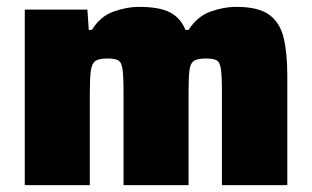

<svg xmlns="http://www.w3.org/2000/svg" viewBox="-20 -538 907 558"><path d="M52 0V-510H234L238 -451H247Q271 -490 309 -504Q347 -518 385 -518Q443 -518 474 -502Q505 -486 519 -451H528Q553 -490 591 -504Q629 -518 668 -518Q731 -518 762.5 -495Q794 -472 804.5 -427.5Q815 -383 815 -319V0H625V-269Q625 -317 622 -337.5Q619 -358 609 -363Q599 -368 578 -368Q554 -368 543.5 -361Q533 -354 530.5 -333Q528 -312 528 -267V0H339V-269Q339 -317 336 -337.5Q333 -358 323 -363Q313 -368 292 -368Q268 -368 257.5 -361Q247 -354 244 -332.5Q241 -311 241 -267V0Z"/></svg>

Font: Saira ExtraBold
Style: Regular
Weight: 800
Designer: Hector Gatti with collaboration of the Omnibus-Type team
Foundry: Omnibus-Type
Version: Version 1.100; ttfautohint (v1.8.3)